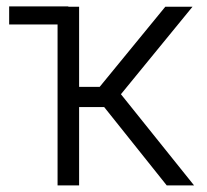

<svg xmlns="http://www.w3.org/2000/svg" viewBox="-20 -563 628 583"><path d="M7.8 -488.8V-543.5H187.5V-488.8ZM154.8 0V-542.5H220.2V-299.3H282.7L481.9 -542.5H564.5L347.2 -276.9L569.3 0H486.3L296.4 -237.8H220.2V0Z"/></svg>

Font: Inter 16pt Light
Style: Regular
Weight: 300
Version: Version 4.001;git-66647c0bb